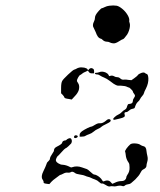

<svg xmlns="http://www.w3.org/2000/svg" viewBox="-20 -678 587 704"><path d="M231 -170Q238 -173 241 -169Q246 -161 241 -152Q240 -151 237 -148Q234 -145 231 -142Q228 -139 224.5 -136.5Q221 -134 220 -134Q217 -133 205.5 -120Q194 -107 192 -106Q190 -105 187 -98.5Q184 -92 185 -89Q186 -84 194 -79Q202 -74 209 -74Q223 -73 236 -66Q241 -63 245 -65Q262 -71 281 -64Q295 -59 298.5 -58Q302 -57 312 -47.5Q322 -38 325.5 -38Q329 -38 335 -35Q341 -32 346.5 -27Q352 -22 354 -18Q357 -12 360 -13Q378 -21 387 -9L392 -4L399 -7Q413 -14 424 -14Q434 -14 438.5 -18.5Q443 -23 443 -27Q443 -31 447 -37Q456 -49 455 -65Q455 -77 452 -81Q442 -95 441 -110Q440 -119 439 -121Q437 -124 443.5 -133Q450 -142 458 -149Q464 -153 477 -152Q490 -151 496 -146Q501 -143 506 -142Q516 -140 517 -125Q518 -116 520.5 -105.5Q523 -95 520 -85Q517 -75 517 -70Q517 -62 504 -56Q499 -53 494.5 -43.5Q490 -34 476 -20Q464 -9 460 -6Q456 -3 448 -2Q441 -1 437.5 2.5Q434 6 428 4Q420 1 405 5Q400 6 394 5Q388 4 383 5.5Q378 7 368 0.5Q358 -6 354 -5Q350 -4 343.5 -10.5Q337 -17 328 -20Q319 -23 314.5 -25.5Q310 -28 303.5 -29.5Q297 -31 292 -33.5Q287 -36 273.5 -38Q260 -40 256 -43Q246 -51 240 -47Q235 -44 228 -45Q221 -46 212.5 -41.5Q204 -37 202 -37Q200 -37 192 -30.5Q184 -24 180 -21.5Q176 -19 168 -11L161 -3L152 -4Q144 -5 141.5 -6.5Q139 -8 140 -11Q140 -14 136 -20Q129 -30 139 -50Q146 -64 146 -65Q146 -66 149 -72.5Q152 -79 152 -80.5Q152 -82 157.5 -87Q163 -92 163 -96Q163 -102 174 -118Q178 -123 178 -127Q178 -135 188 -140Q208 -150 208 -155Q208 -158 211.5 -160.5Q215 -163 218.5 -163Q222 -163 224 -165.5Q226 -168 231 -170ZM253 -180Q255 -182 258 -182Q261 -182 263.5 -180.5Q266 -179 265 -177Q264 -174 260 -172.5Q256 -171 254 -172Q252 -172 251.5 -175Q251 -178 253 -180ZM368 -235Q378 -245 385 -239Q387 -236 385 -233Q382 -229 367 -222Q356 -217 351 -212.5Q346 -208 338.5 -205Q331 -202 323.5 -195.5Q316 -189 307 -186Q298 -183 293.5 -180Q289 -177 280 -177H272V-184Q272 -190 281 -197Q288 -202 300 -208Q312 -214 316 -214Q318 -214 328.5 -220.5Q339 -227 346 -226Q356 -225 368 -235ZM343 -413Q354 -418 368 -412Q376 -408 378 -403Q380 -398 382 -399Q391 -403 399 -398Q404 -395 410 -395Q416 -395 421.5 -390Q427 -385 434 -386Q441 -387 451 -385L462 -384L472 -391Q483 -399 485 -402Q488 -407 498 -410.5Q508 -414 512 -410Q514 -408 518.5 -406.5Q523 -405 524 -391Q525 -373 515 -353Q509 -342 508 -337Q507 -332 501.5 -326Q496 -320 493.5 -314.5Q491 -309 485 -304Q479 -299 474 -283Q473 -280 462 -278Q458 -277 452.5 -272Q447 -267 443 -267Q434 -267 437 -258Q439 -252 435 -249Q431 -246 418 -243Q404 -240 401 -239Q398 -238 395.5 -240Q393 -242 400 -248.5Q407 -255 414 -258Q421 -261 426.5 -267Q432 -273 438 -276Q444 -279 446 -288Q448 -294 449.5 -295.5Q451 -297 455 -297Q467 -298 467 -307Q467 -313 471 -318.5Q475 -324 475 -327Q475 -330 471 -335Q467 -340 467 -343Q467 -344 464 -347.5Q461 -351 457.5 -354Q454 -357 453 -357Q451 -357 445 -360Q439 -363 422 -364Q414 -364 412 -364Q410 -364 404.5 -366.5Q399 -369 396.5 -371Q394 -373 383 -381Q371 -390 362 -393.5Q353 -397 347 -401Q341 -405 337 -405Q328 -405 328 -410Q328 -411 332.5 -411Q337 -411 343 -413ZM270 -430Q277 -432 289 -430Q298 -428 301 -424L303 -420L307 -425Q314 -431 321 -426Q325 -424 325 -417V-409H317Q309 -409 306 -414L302 -419L294 -415Q286 -412 282 -408.5Q278 -405 274 -403Q271 -402 266.5 -394Q262 -386 262 -382Q262 -379 266 -374Q273 -364 269 -348Q265 -336 254 -325L243 -313L233 -315Q216 -317 216 -321Q216 -323 210 -330L204 -336V-355Q204 -374 208 -381Q211 -387 229.5 -404.5Q248 -422 253 -423Q257 -424 261 -426.5Q265 -429 270 -430ZM381 -657Q396 -659 408 -657Q417 -655 428.5 -645.5Q440 -636 447.5 -623.5Q455 -611 454 -603Q453 -599 455 -595Q457 -590 456.5 -582.5Q456 -575 453 -566Q450 -557 446 -551Q434 -534 430 -534Q428 -534 415.5 -526Q403 -518 395 -519Q387 -520 382.5 -522.5Q378 -525 373 -525Q363 -525 356 -532Q353 -536 347 -537Q338 -540 331 -560Q326 -571 324 -575Q317 -585 325 -600Q328 -606 328 -611.5Q328 -617 331 -623Q334 -629 342.5 -638.5Q351 -648 354 -648Q356 -648 364 -652Q372 -656 381 -657Z"/></svg>

Font: TT2020 Style D
Style: Italic
Weight: 400
Italic angle: -15°
Version: Version 0.2.000